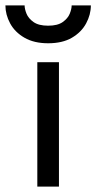

<svg xmlns="http://www.w3.org/2000/svg" viewBox="-48 -690 356 710"><path d="M-28 -670H43Q43 -657 50 -639.5Q57 -622 76 -608.5Q95 -595 130 -595Q165 -595 184 -608.5Q203 -622 210 -639.5Q217 -657 217 -670H288Q288 -636 270.5 -603.5Q253 -571 218 -550.5Q183 -530 130 -530Q78 -530 42.5 -550.5Q7 -571 -10.5 -603.5Q-28 -636 -28 -670ZM90 -460H170V0H90Z"/></svg>

Font: Jost*
Style: Regular
Weight: 400
Version: Version 3.7